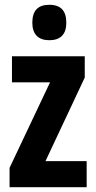

<svg xmlns="http://www.w3.org/2000/svg" viewBox="-20 -782 400 802"><path d="M186 -762C138 -762 115 -737 115 -687C115 -639 140 -614 186 -614C233 -614 257 -639 257 -687C257 -736 235 -762 186 -762ZM342 0V-109H170L334 -458V-547H30V-438H189L20 -81V0Z"/></svg>

Font: Noto Sans Lao Looped ExtraCondensed
Style: Bold
Weight: 700
Width: 2
Designer: Mark Frömberg, Ben Mitchell
Foundry: The Fontpad Ltd
Version: Version 1.002